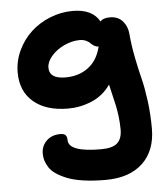

<svg xmlns="http://www.w3.org/2000/svg" viewBox="-57 -599 809 933"><g transform="rotate(-5 348.0 -133.0)"><path d="M420.9 283.2Q361.8 283.2 314 276.4Q266.1 269.5 235.1 257.3Q204.1 245.1 181.9 230.2Q159.7 215.3 148.2 197.3Q136.7 179.2 131.8 163.1Q127 147 127 129.9Q127 92.3 152.6 67.1Q178.2 42 220.2 42Q238.3 42 245.6 49.8Q252.9 57.6 252.9 74.2Q252.9 132.8 411.1 132.8Q467.8 132.8 491 111.3Q514.2 89.8 514.2 45.9Q514.2 14.2 510.3 -17.6Q506.3 -49.3 502 -69.6Q497.6 -89.8 489.3 -124.3Q481 -158.7 477.1 -176.8Q440.9 -125 385 -101.6Q329.1 -78.1 270 -78.1Q162.6 -78.1 101.3 -129.9Q40 -181.6 40 -273.9Q40 -330.1 64.2 -381.3Q88.4 -432.6 128.2 -469.2Q168 -505.9 221.4 -527.3Q274.9 -548.8 332 -548.8Q428.2 -548.8 462.9 -485.8Q475.6 -502 509.8 -502Q549.8 -502 572.3 -475.6Q594.7 -449.2 597.2 -413.1Q602.1 -355.5 614.3 -294.7Q626.5 -233.9 637.5 -191.2Q648.4 -148.4 657.2 -83Q666 -17.6 666 54.2Q666 161.6 601.6 222.4Q537.1 283.2 420.9 283.2ZM190.9 -284.2Q190.9 -230 270 -230Q335 -230 380.9 -264.4Q426.8 -298.8 442.9 -365.2Q431.2 -365.7 421.1 -371.8Q411.1 -377.9 404.3 -385.3Q397.5 -392.6 384.3 -398.7Q371.1 -404.8 354 -404.8Q316.4 -404.8 278.1 -387Q239.7 -369.1 215.3 -340.8Q190.9 -312.5 190.9 -284.2Z"/></g></svg>

Font: Shantell Sans Irregular Bouncy
Style: Bold
Weight: 700
Designer: Stephen Nixon, Anya Danilova, Shantell Martin
Foundry: Arrow Type
Version: Version 1.006;[9816181b4]